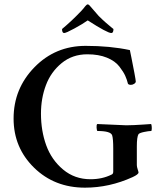

<svg xmlns="http://www.w3.org/2000/svg" viewBox="-20 -864 745 890"><path d="M496.1 -710.9Q477.5 -710.9 386.7 -769.5Q363.3 -752.9 324.7 -731.9Q286.1 -710.9 277.3 -710.9Q267.6 -710.9 267.6 -729.5L289.1 -748Q311.5 -767.6 333 -789.1Q361.3 -816.4 375 -835Q382.8 -843.8 385.7 -843.8Q391.6 -843.8 398.4 -835Q433.6 -793.9 437.5 -790Q454.1 -773.4 470.2 -759.3Q486.3 -745.1 495.6 -737.8Q504.9 -730.5 505.9 -729.5Q505.9 -710.9 496.1 -710.9ZM504.9 -174.8Q504.9 -220.7 500 -236.3Q494.1 -256.8 431.6 -256.8Q428.7 -258.8 427.7 -272Q426.8 -285.2 430.7 -289.1L565.4 -283.2Q583 -283.2 602.1 -284.2Q621.1 -285.2 644 -286.6Q667 -288.1 680.7 -289.1Q683.6 -282.2 683.6 -270Q683.6 -257.8 680.7 -256.8Q669.9 -256.8 648.4 -252.4Q627 -248 622.1 -242.2Q614.3 -229.5 614.3 -185.5V-98.6Q614.3 -90.8 618.2 -79.1Q622.1 -67.4 622.1 -64.5Q622.1 -55.7 594.7 -43Q487.3 5.9 374 5.9Q232.4 5.9 137.7 -86.9Q43 -179.7 43 -314.5Q43 -453.1 139.6 -552.2Q236.3 -651.4 377 -651.4Q490.2 -651.4 582 -631.8Q582 -630.9 589.4 -595.7Q596.7 -560.5 603 -525.9Q609.4 -491.2 609.4 -486.3Q609.4 -480.5 602.1 -475.6Q594.7 -470.7 586.9 -470.7Q577.1 -470.7 573.2 -475.6Q568.4 -495.1 560.5 -512.7Q552.7 -530.3 533.2 -555.7Q513.7 -581.1 475.6 -596.7Q437.5 -612.3 384.8 -612.3Q315.4 -612.3 265.6 -571.3Q215.8 -530.3 192.9 -469.2Q169.9 -408.2 169.9 -336.9Q169.9 -257.8 194.3 -190.4Q218.8 -123 272.5 -78.1Q326.2 -33.2 399.4 -33.2Q454.1 -33.2 497.1 -54.7Q504.9 -57.6 504.9 -68.4Z"/></svg>

Font: Crimson
Style: Semibold
Weight: 600
Version: Version 0.8